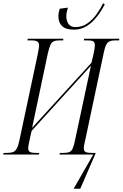

<svg xmlns="http://www.w3.org/2000/svg" viewBox="-42 -953 756 1184"><path d="M413 -770Q364 -770 341 -792Q318 -814 318 -853Q318 -864 320 -874Q322 -884 326 -899L377 -906Q372 -891 369.5 -879Q367 -867 367 -853Q367 -825 380.5 -805.5Q394 -786 423 -786Q465 -786 498 -809.5Q531 -833 555 -867.5Q579 -902 594 -933L604 -926Q594 -906 577 -879.5Q560 -853 536.5 -828Q513 -803 482.5 -786.5Q452 -770 413 -770ZM412 211 533 0H325L327 -10H350Q373 -10 386 -15.5Q399 -21 406.5 -38Q414 -55 421 -90L519 -548L153 -146L141 -93Q137 -74 134.5 -61Q132 -48 132 -39Q132 -21 143.5 -15.5Q155 -10 178 -10H200L198 0H-22L-20 -10H0Q24 -10 38.5 -15.5Q53 -21 62 -38Q71 -55 78 -89L191 -620Q194 -638 196.5 -650.5Q199 -663 199 -672Q199 -691 187.5 -697.5Q176 -704 148 -704H127L129 -714H349L347 -704H326Q303 -704 290 -698.5Q277 -693 269 -676Q261 -659 253 -624L156 -165L522 -566L535 -621Q543 -657 543 -674Q543 -693 532 -698.5Q521 -704 498 -704H475L477 -714H694L692 -704H671Q648 -704 634.5 -698.5Q621 -693 612.5 -676Q604 -659 597 -624L484 -91Q480 -74 477.5 -61.5Q475 -49 475 -40Q475 -20 487 -15Q499 -10 524 -10H547V-6L453 211Z"/></svg>

Font: Noto Serif Display ExtraCondensed Light
Style: Italic
Weight: 300
Width: 2
Italic angle: -12°
Designer: Monotype Design Team
Foundry: Monotype Imaging Inc.
Version: Version 2.009